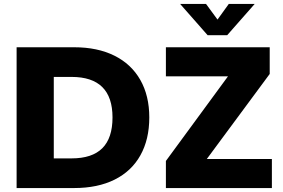

<svg xmlns="http://www.w3.org/2000/svg" viewBox="-20 -951 1430 971"><path d="M64 -712H355Q473 -712 558.5 -669.5Q644 -627 689.5 -547Q735 -467 735 -357Q735 -246 690 -165.5Q645 -85 559.5 -42.5Q474 0 355 0H64ZM342 -150Q446 -150 497.5 -201.5Q549 -253 549 -357Q549 -562 342 -562H252V-150ZM1355 -147V0H819V-137L1133 -565H819V-712H1344V-577L1026 -147ZM1268 -931 1129 -773H1030L891 -931H1022L1080 -852L1137 -931Z"/></svg>

Font: Muli Black
Style: Regular
Weight: 900
Designer: Vernon Adams
Foundry: Vernon Adams
Version: Version 2.001